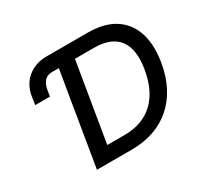

<svg xmlns="http://www.w3.org/2000/svg" viewBox="-149 -930 1194 1132"><g transform="rotate(-30 448.0 -363.5)"><path d="M92.7 -568.2 84.2 -512.1H184.7L189.6 -544.4C196.7 -589.1 212.7 -631.4 270.2 -631.4H313.6L208.8 0H447.4C669 0 816.4 -134.2 853.3 -358.3C891.7 -587.4 783.4 -727.3 569.2 -727.3H284.8C179.3 -727.3 106.2 -659.4 92.7 -568.2ZM334.5 -95.9 423.7 -631.4H552.9C712 -631.4 775.9 -539.4 747.5 -371.4C718.4 -195.7 618.3 -95.9 452.1 -95.9Z"/></g></svg>

Font: Margiela Sans Medium
Style: Italic
Weight: 500
Italic angle: -9.39999°
Designer: Stefan Endress, Andreas Faust
Version: Version 1.100;FEAKit 1.0